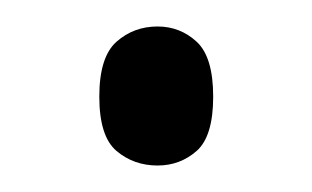

<svg xmlns="http://www.w3.org/2000/svg" viewBox="-20 -119 236 145"><path d="M99 6Q81 6 68 -5Q55 -16 55 -46Q55 -76 68 -87.5Q81 -99 99 -99Q116 -99 128.5 -87.5Q141 -76 141 -46Q141 -16 128.5 -5Q116 6 99 6Z"/></svg>

Font: Noto Serif Condensed Light
Style: Regular
Weight: 300
Width: 3
Designer: Monotype Design Team
Foundry: Monotype Imaging Inc.
Version: Version 2.013